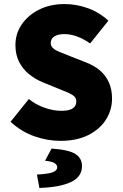

<svg xmlns="http://www.w3.org/2000/svg" viewBox="-20 -682 604 946"><path d="M278 12Q214 12 149.5 -10.5Q85 -33 32 -82L122 -194Q157 -166 200 -151Q243 -136 282 -136Q321 -136 338.5 -148Q356 -160 356 -182Q356 -198 345.5 -207.5Q335 -217 315.5 -225.5Q296 -234 268 -245L187 -278Q152 -293 122 -317.5Q92 -342 74 -377.5Q56 -413 56 -460Q56 -516 87 -561.5Q118 -607 172.5 -634.5Q227 -662 298 -662Q357 -662 413.5 -641.5Q470 -621 514 -580L424 -468Q391 -491 359 -502.5Q327 -514 298 -514Q267 -514 248.5 -503Q230 -492 230 -470Q230 -455 241.5 -444.5Q253 -434 275 -425.5Q297 -417 326 -405L405 -374Q446 -358 474 -333.5Q502 -309 517 -275Q532 -241 532 -196Q532 -141 502.5 -93.5Q473 -46 416 -17Q359 12 278 12ZM174 244 162 178Q219 175 240.5 166.5Q262 158 262 142Q262 130 248.5 121.5Q235 113 202 110L234 50Q320 56 352 77Q384 98 384 136Q384 190 328.5 215.5Q273 241 174 244Z"/></svg>

Font: Mada Black
Style: Regular
Weight: 900
Designer: Khaled Hosny
Version: Version 1.5